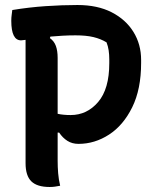

<svg xmlns="http://www.w3.org/2000/svg" viewBox="-20 -740 640 766"><path d="M220 1Q209 3 200 4.5Q191 6 178 6Q128 6 105 -16.5Q82 -39 82 -89V-581Q69 -579 64 -579Q25 -579 25 -657Q25 -670 26.5 -680Q28 -690 29 -700Q96 -711 162 -715.5Q228 -720 289 -720Q369 -720 425.5 -691Q482 -662 512.5 -612.5Q543 -563 543 -501V-489Q543 -384 507.5 -312Q472 -240 415 -203Q358 -166 293 -166Q268 -166 249 -178Q230 -190 216 -211H210V-99Q210 -74 212 -49Q214 -24 220 1ZM210 -509V-286Q232 -281 262 -281Q327 -281 371.5 -333Q416 -385 416 -488V-503Q416 -522 413.5 -539Q411 -556 405 -571Q382 -585 353 -592Q324 -599 281 -599Q254 -599 229 -597.5Q204 -596 181 -594L179 -588Q196 -576 203 -556.5Q210 -537 210 -509Z"/></svg>

Font: Recursive Sn Csl St SmB
Style: Regular
Weight: 600
Version: Version 1.079;hotconv 1.0.112;makeotfexe 2.5.65598; ttfautoh